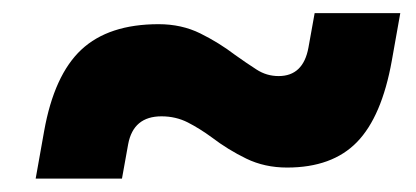

<svg xmlns="http://www.w3.org/2000/svg" viewBox="-20 -490 626 289"><path d="M33.7 -221.2 46.4 -292.5Q61.5 -377 102.5 -415.3Q143.6 -453.6 218.8 -453.6Q253.4 -453.6 281.5 -439.7Q309.6 -425.8 334 -407.2Q351.1 -395 366.2 -385.3Q381.3 -375.5 399.4 -375.5Q436.5 -375.5 444.3 -418.5L453.6 -470.2H582.5L569.8 -398.9Q554.7 -314.5 517.3 -276.1Q480 -237.8 412.1 -237.8Q378.4 -237.8 350.8 -251.2Q323.2 -264.6 298.8 -283.2Q280.8 -296.4 262.7 -305.7Q244.6 -314.9 223.1 -314.9Q180.7 -314.9 172.9 -272.9L163.6 -221.2Z"/></svg>

Font: Cascadia Mono
Style: Bold Italic
Weight: 700
Italic angle: -10°
Monospace: yes
Designer: Aaron Bell
Foundry: Saja Typeworks
Version: Version 2404.023; ttfautohint (v1.8.4)